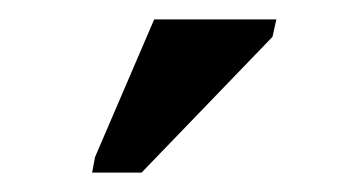

<svg xmlns="http://www.w3.org/2000/svg" viewBox="-20 -756 373 198"><path d="M126 -578H75L78 -594L139 -736H265L261 -718Z"/></svg>

Font: Libra Sans
Style: Bold Italic
Weight: 700
Italic angle: -12°
Foundry: Context Ltd
Version: Version 1.002